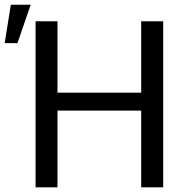

<svg xmlns="http://www.w3.org/2000/svg" viewBox="-21 -802 803 822"><path d="M677.7 0H583.5V-328.6H225.1V0H131.3V-710.9H225.1V-405.3H583.5V-710.9H677.7ZM25.4 -781.7H110.4L53.7 -617.2H-1Z"/></svg>

Font: RobotoInd
Style: Regular
Weight: 400
Designer: Google
Version: Version 2.001101; 2014